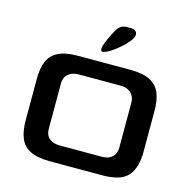

<svg xmlns="http://www.w3.org/2000/svg" viewBox="-115 -920 1027 1034"><g transform="rotate(15 398.5 -403.0)"><path d="M253 0Q183 0 143 -20Q103 -40 86.5 -80Q70 -120 70 -179V-410Q70 -468 86 -507.5Q102 -547 142 -567.5Q182 -588 253 -588H545Q615 -588 654.5 -567.5Q694 -547 710.5 -507.5Q727 -468 727 -410V-179Q727 -91 688 -45.5Q649 0 545 0ZM282 -96H517Q554 -96 574.5 -115Q595 -134 595 -167V-422Q595 -451 574 -471.5Q553 -492 517 -492H282Q246 -492 224 -473Q202 -454 202 -422V-167Q202 -133 223.5 -114.5Q245 -96 282 -96ZM364 -658Q364 -671 373.5 -694.5Q383 -718 395 -741.5Q407 -765 414 -777Q423 -791 436.5 -798.5Q450 -806 474 -806H485Q524 -806 524 -777Q524 -762 505.5 -739Q487 -716 461.5 -694.5Q436 -673 414 -659Q398 -649 381 -644Q364 -639 364 -658Z"/></g></svg>

Font: Goldman
Style: Regular
Weight: 400
Designer: Jaikishan Patel
Version: Version 1.000; ttfautohint (v1.8.3)